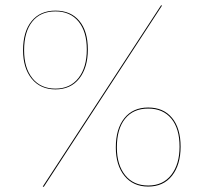

<svg xmlns="http://www.w3.org/2000/svg" viewBox="-20 -711 787 741"><path d="M605 -689 149 10 145 9 602 -691ZM319 -520Q319 -450 286 -408Q253 -366 194 -366Q136 -366 102.5 -407Q69 -448 69 -517Q69 -589 102 -629.5Q135 -670 194 -670Q253 -670 286 -630.5Q319 -591 319 -520ZM73 -517Q73 -449 105 -409Q137 -369 194 -369Q251 -369 283 -410Q315 -451 315 -520Q315 -589 283 -628Q251 -667 194 -667Q136 -667 104.5 -627.5Q73 -588 73 -517ZM677 -145Q677 -75 644 -33Q611 9 552 9Q494 9 460.5 -32Q427 -73 427 -142Q427 -214 460 -255Q493 -296 552 -296Q611 -296 644 -256Q677 -216 677 -145ZM431 -142Q431 -75 463 -35Q495 5 552 5Q609 5 641 -36Q673 -77 673 -145Q673 -215 641 -253.5Q609 -292 552 -292Q494 -292 462.5 -252.5Q431 -213 431 -142Z"/></svg>

Font: FiraGO Four
Style: Regular
Weight: 100
Designer: bBox Type
Foundry: bBox Type GmbH
Version: Version 1.001